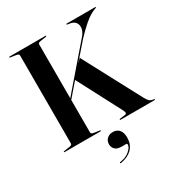

<svg xmlns="http://www.w3.org/2000/svg" viewBox="-215 -840 1132 1219"><g transform="rotate(-30 351.0 -230.5)"><path d="M240 -27Q240 -16 259.5 -13L300 -7Q306 -6 306 -3Q306 0 301 0H39Q34 0 34 -3Q34 -6 40 -7L80.5 -13Q100 -16 100 -27V-673Q100 -684 80.5 -687L40 -693Q34 -694 34 -697Q34 -700 39 -700H301Q306 -700 306 -697Q306 -694 300 -693L259.5 -687Q240 -684 240 -673V-278L490 -567.5Q527.5 -607 524.5 -642.5Q521.5 -678 484 -688.5L458 -693Q453.5 -694.5 453.5 -697Q453.5 -700 457.5 -700H666Q670 -700 670 -697Q670 -694.5 665 -693Q646 -687 625 -675Q604 -663 574.5 -637.8Q545 -612.5 500.5 -566L393 -442.5L420.5 -470L644 -49.5Q655.5 -28 666 -18.5Q676.5 -9 697 -7Q702 -7 702 -3.5Q702 0 697 0H448.5Q444.5 0 444.5 -3.5Q444.5 -7 449 -7.5L488.5 -12.5Q496 -13.5 498.2 -20Q500.5 -26.5 492.5 -42.5L324.5 -363.5L240 -265.5ZM368.5 151Q336 151 321.2 135.5Q306.5 120 306.5 99Q306.5 74 323 58.2Q339.5 42.5 366 42.5Q395 42.5 411.8 61.8Q428.5 81 428.5 117Q428.5 169 397.5 199.8Q366.5 230.5 314 239Q309 240 308 236.5Q307 232.5 311.5 231.5Q356.5 225.5 383 202Q409.5 178.5 409.5 160Q409.5 151 401.5 151Z"/></g></svg>

Font: Fraunces 144pt S000 SemiBold
Style: Regular
Weight: 600
Version: Version 1.000; ttfautohint (v1.8.3)